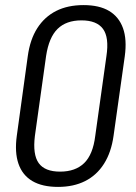

<svg xmlns="http://www.w3.org/2000/svg" viewBox="-20 -727 534 754"><path d="M208 7Q146 7 107 -16Q68 -39 52.5 -84Q37 -129 46 -194L89 -506Q98 -572 126.5 -616.5Q155 -661 200.5 -684Q246 -707 308 -707Q370 -707 408.5 -684Q447 -661 463 -616.5Q479 -572 470 -506L426 -194Q417 -129 388.5 -84Q360 -39 314.5 -16Q269 7 208 7ZM216 -53Q276 -53 310.5 -86.5Q345 -120 354 -193L398 -507Q409 -580 384.5 -613.5Q360 -647 300 -647Q240 -647 206 -613.5Q172 -580 161 -507L117 -193Q108 -120 132 -86.5Q156 -53 216 -53Z"/></svg>

Font: Pathway Extreme Condensed Light
Style: Italic
Weight: 300
Width: 3
Italic angle: -8°
Version: Version 1.001;gftools[0.9.26]